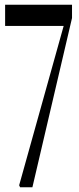

<svg xmlns="http://www.w3.org/2000/svg" viewBox="-20 -792 330 807"><path d="M282.7 -772V-716.3L116.2 -4.9H64.5L60.5 -13.2L247.6 -683.1H1.5V-772Z"/></svg>

Font: Scarab Serif
Style: Condensed-Light
Weight: 300
Designer: John Roberts
Foundry: Scarab
Version: 1.0